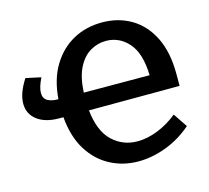

<svg xmlns="http://www.w3.org/2000/svg" viewBox="-104 -835 1054 967"><g transform="rotate(-15 423.0 -351.0)"><path d="M504 11Q425 11 358 -24Q291 -59 247.5 -128.5Q204 -198 195 -302H173Q101 -302 59 -334Q17 -366 17 -420Q17 -474 61 -542L140 -525Q117 -479 117 -449Q117 -420 138 -408Q159 -396 194 -396Q202 -499 245 -569.5Q288 -640 355 -676.5Q422 -713 505 -713Q591 -713 658 -673Q725 -633 763 -555.5Q801 -478 801 -366V-303L328 -302Q340 -191 394.5 -139.5Q449 -88 525 -88Q577 -88 632 -110Q687 -132 735 -171L784 -98Q722 -44 648.5 -16.5Q575 11 504 11ZM500 -618Q457 -618 418.5 -595.5Q380 -573 355 -524Q330 -475 326 -395L669 -394Q666 -509 618 -563.5Q570 -618 500 -618Z"/></g></svg>

Font: Bitter SemiBold
Style: Regular
Weight: 600
Designer: Sol Matas, and Bitter project Authors
Foundry: Sol Matas
Version: Version 2.001